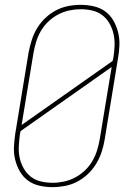

<svg xmlns="http://www.w3.org/2000/svg" viewBox="-20 -763 540 791"><path d="M196 8Q169 8 142.5 2Q116 -4 95.5 -19Q75 -34 62 -56.5Q49 -79 42.5 -105Q36 -131 37.5 -158.5Q39 -186 43 -213L98 -548Q103 -573 111 -598.5Q119 -624 133 -647Q147 -670 167 -689Q187 -708 211 -720.5Q235 -733 261 -738Q287 -743 313 -743Q340 -743 366.5 -737Q393 -731 413.5 -716Q434 -701 447 -678.5Q460 -656 466.5 -630Q473 -604 472 -576.5Q471 -549 466 -522L411 -187Q407 -162 398.5 -136.5Q390 -111 376 -88Q362 -65 342 -46Q322 -27 298 -14.5Q274 -2 248 3Q222 8 196 8ZM69 -248 444 -512 447 -525Q451 -549 452 -574Q453 -599 448 -622Q443 -645 431.5 -665.5Q420 -686 402 -700Q384 -714 360.5 -719.5Q337 -725 312 -725Q289 -725 265.5 -720Q242 -715 220 -703.5Q198 -692 179.5 -674.5Q161 -657 148.5 -635.5Q136 -614 129 -591Q122 -568 118 -545ZM197 -10Q220 -10 243.5 -15Q267 -20 289 -31.5Q311 -43 329.5 -60.5Q348 -78 360.5 -99.5Q373 -121 380 -144Q387 -167 391 -190L440 -487L65 -223L62 -210Q59 -186 57.5 -161Q56 -136 61 -113Q66 -90 77.5 -69.5Q89 -49 107 -35Q125 -21 148.5 -15.5Q172 -10 197 -10Z"/></svg>

Font: Iosevka Curly Thin
Style: Italic
Weight: 100
Italic angle: -9°
Monospace: yes
Designer: Belleve Invis
Foundry: Belleve Invis
Version: Version 22.1.2; ttfautohint (v1.8.4)